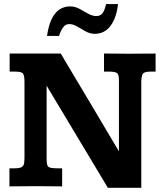

<svg xmlns="http://www.w3.org/2000/svg" viewBox="-20 -896 793 923"><path d="M498.5 6.8 205.1 -482.4Q204.6 -482.4 204.3 -482.4Q204.1 -482.4 204.1 -482.4V-129.9Q204.1 -100.1 213.4 -93.5Q222.7 -86.9 254.9 -86.9H278.8V0Q251 0 222.4 -0.5Q193.8 -1 156.2 -1Q114.7 -1 85.7 -0.5Q56.6 0 25.4 0V-86.9H50.8Q74.7 -86.9 84.5 -93Q94.2 -99.1 95.9 -111.3Q97.7 -123.5 97.7 -142.6V-502.4Q97.7 -531.2 91.1 -541.5Q84.5 -551.8 51.8 -551.8H26.4Q26.4 -553.7 26.4 -566.4Q26.4 -579.1 26.4 -595.2Q26.4 -611.3 26.4 -624Q26.4 -636.7 26.4 -638.7Q26.4 -638.7 45.2 -638.7Q64 -638.7 88.9 -638.7Q113.8 -638.7 133.5 -638.7Q153.3 -638.7 155.8 -638.7Q160.2 -638.7 176.8 -638.7Q193.4 -638.7 213.6 -638.7Q233.9 -638.7 250.7 -638.7Q267.6 -638.7 272 -638.7Q272 -638.7 287.1 -613.3Q302.2 -587.9 327.1 -545.9Q352.1 -503.9 382.1 -453.9Q412.1 -403.8 441.9 -353.5Q471.7 -303.2 496.6 -261.2Q521.5 -219.2 536.6 -193.8Q551.8 -168.5 551.8 -168.5V-510.7Q551.8 -538.1 542.2 -544.9Q532.7 -551.8 502.4 -551.8H480V-638.7Q516.1 -638.7 545.4 -638.2Q574.7 -637.7 598.6 -637.7Q606 -637.7 626.5 -637.9Q647 -638.2 670.7 -638.2Q694.3 -638.2 711.2 -638.4Q728 -638.7 728 -638.7V-551.8H703.1Q670.4 -551.8 664.8 -537.8Q659.2 -523.9 659.2 -501Q659.2 -500 659.2 -471.9Q659.2 -443.8 659.2 -398.4Q659.2 -353 659.2 -299.1Q659.2 -245.1 659.2 -191.2Q659.2 -137.2 659.2 -92.5Q659.2 -47.9 659.2 -20.5Q659.2 6.8 659.2 6.8ZM206.1 -723.1Q226.1 -865.2 317.9 -865.2Q340.3 -865.2 361.6 -853.8Q382.8 -842.3 403.1 -830.6Q423.3 -818.8 443.4 -818.8Q461.4 -818.8 471.9 -831.3Q482.4 -843.8 490.2 -876.5H547.4Q540 -810.1 511.2 -771.7Q482.4 -733.4 435.5 -733.4Q413.1 -733.4 391.8 -745.1Q370.6 -756.8 350.8 -768.6Q331.1 -780.3 312.5 -780.3Q293.9 -780.3 282.2 -762.7Q270.5 -745.1 263.7 -723.1Z"/></svg>

Font: Kameron
Style: Bold
Weight: 700
Designer: Vernon Adams
Foundry: Vernon Adams
Version: Version 1.100